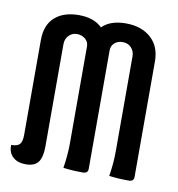

<svg xmlns="http://www.w3.org/2000/svg" viewBox="-64 -559 581 627"><g transform="rotate(10 226.5 -245.0)"><path d="M344 -398Q344 -415 333 -426.5Q322 -438 305 -438Q288 -438 277.5 -428.5Q267 -419 267 -404V-11Q267 4 250 4Q215 4 185 0Q192 -44 192 -82V-404Q192 -419 180.5 -428.5Q169 -438 153 -438Q137 -438 126 -426.5Q115 -415 115 -398V-59Q115 -22 102.5 -6Q90 10 62 10Q34 10 18.5 -4.5Q3 -19 4 -44Q25 -44 32.5 -53Q40 -62 40 -83V-398Q40 -448 69 -474Q98 -500 148.5 -500Q199 -500 226 -473Q253 -500 304.5 -500Q356 -500 387.5 -472Q419 -444 419 -394V-11Q419 4 402 4Q367 4 337 0Q344 -44 344 -82Z"/></g></svg>

Font: el_Medula One
Style: Regular
Weight: 400
Designer: Luciano Vergara
Foundry: Luciano Vergara
Version: Version 1.002 August 17, 2020